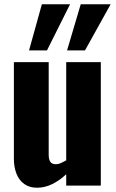

<svg xmlns="http://www.w3.org/2000/svg" viewBox="-20 -869 544 899"><path d="M153 10Q118 10 93.5 -7.5Q69 -25 57 -56Q45 -87 45 -125V-578H208V-144Q208 -123 215.5 -111.5Q223 -100 242 -100Q253 -100 265 -105.5Q277 -111 290 -118V-578H452V0H290V-53Q259 -24 224.5 -7Q190 10 153 10ZM294 -633 358 -849H498L378 -633ZM116 -633 176 -849H308L200 -633Z"/></svg>

Font: Oswald
Style: Bold
Weight: 700
Designer: Vernon Adams
Foundry: Vernon Adams
Version: Version 4.103;gftools[0.9.33.dev8+g029e19f]